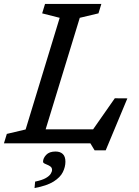

<svg xmlns="http://www.w3.org/2000/svg" viewBox="-40 -724 700 970"><path d="M363 -634 169 0H-20L-5.5 -47.5L89.5 -70L261.5 -634L173 -656.5L187.5 -704H472L457.5 -656.5ZM405.5 -35 540 -227.5 603.5 -227 494 35.5H438L416.5 0H74L97.5 -70.5H462ZM177.5 93Q177.5 75.5 193.2 58.5Q209 41.5 240.5 41.5Q264 41.5 277.2 54Q290.5 66.5 290.5 93Q290.5 119 277.5 145.5Q264.5 172 230.8 193.2Q197 214.5 134.5 226L137.5 193.5Q173.5 186 191.5 175.5Q209.5 165 216.2 154Q223 143 223 134Q223 121.5 211.5 115Q200 108.5 188.8 104Q177.5 99.5 177.5 93Z"/></svg>

Font: Newsreader 7pt
Style: Italic
Weight: 400
Italic angle: -17°
Designer: Hugues Gentile
Foundry: Production Type
Version: Version 1.003